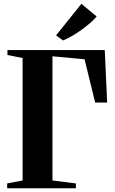

<svg xmlns="http://www.w3.org/2000/svg" viewBox="-20 -1012 618 1032"><path d="M18.5 0V-26L101.5 -42V-700L20 -716.5V-743H543L556 -461H491.5L434.5 -693.5L262 -709.5V-42L388 -26V0ZM318 -795 281.5 -822 417.5 -991.5 499.5 -923.5Q485.5 -906.5 464.8 -888.5Q444 -870.5 420 -853Q396 -835.5 370.5 -820.5Q345 -805.5 320 -795Z"/></svg>

Font: Merriweather 120pt
Style: Bold
Weight: 700
Designer: Eben Sorkin
Foundry: Eben Sorkin
Version: Version 2.100